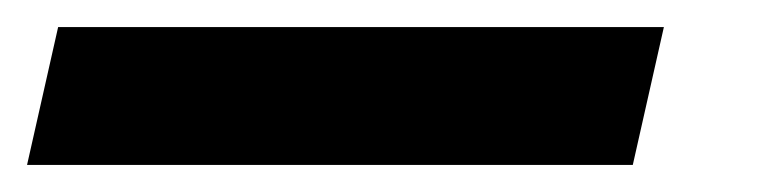

<svg xmlns="http://www.w3.org/2000/svg" viewBox="-25 60 566 142"><path d="M18 80H466L443 182H-5Z"/></svg>

Font: Titillium Web
Style: SemiBold Italic
Weight: 600
Italic angle: -13°
Version: Version 1.001;PS 57.000;hotconv 1.0.70;makeotf.lib2.5.55311